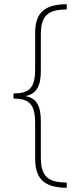

<svg xmlns="http://www.w3.org/2000/svg" viewBox="-20 -734 383 912"><path d="M297 158V133C207 133 174 103 174 14V-158C174 -231 154 -267 103 -277V-278C153 -289 174 -325 174 -396V-570C174 -659 207 -689 297 -689V-714C195 -713 147 -677 147 -578V-406C147 -313 117 -291 44 -290V-266C117 -265 147 -242 147 -148V20C147 120 195 157 297 158Z"/></svg>

Font: Noto Sans Myanmar UI Condensed Thin
Style: Regular
Weight: 100
Width: 3
Designer: Monotype Design Team
Foundry: Monotype Imaging Inc.
Version: Version 2.103